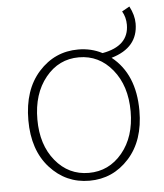

<svg xmlns="http://www.w3.org/2000/svg" viewBox="-52 -747 689 806"><g transform="rotate(-5 293.0 -344.0)"><path d="M490 -262Q490 -370 434 -438.5Q378 -507 293 -507Q208 -507 152.5 -438.5Q97 -370 97 -262Q97 -155 152.5 -87.5Q208 -20 293 -20Q378 -20 434 -87.5Q490 -155 490 -262ZM491 -683 523 -701Q543 -663 543 -628Q543 -526 430 -493Q527 -416 527 -262Q527 -136 459.5 -61.5Q392 13 293 13Q194 13 126.5 -61.5Q59 -136 59 -262Q59 -390 126.5 -465Q194 -540 293 -540Q348 -540 394 -516Q506 -536 506 -626Q506 -657 491 -683Z"/></g></svg>

Font: Noto Sans Korean Thin
Style: Regular
Weight: 250
Designer: Ryoko NISHIZUKA  (kana & ideographs); Paul D. Hunt (Latin, Greek & Cyrillic); Wenlong ZHANG  (bopomofo); Sandoll Communi
Foundry: Adobe Systems Incorporated
Version: Version 1.0001;PS 1;hotconv 1.0.78;makeotf.lib2.5.61930